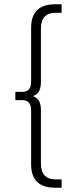

<svg xmlns="http://www.w3.org/2000/svg" viewBox="-20 -703 327 901"><path d="M134 -252Q154 -245 163 -229.5Q172 -214 172 -184V64Q172 139 242 139H269V178H239Q126 178 126 68V-185Q126 -233 85 -233H52V-272H85Q126 -272 126 -319V-572Q126 -683 239 -683H269V-643H242Q172 -643 172 -569V-320Q172 -290 163 -274.5Q154 -259 134 -252Z"/></svg>

Font: Montserrat Ace
Style: Light
Weight: 300
Designer: Julieta Ulanovsky
Foundry: Julieta Ulanovsky
Version: Version 1